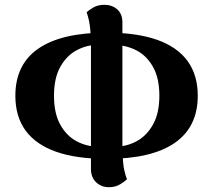

<svg xmlns="http://www.w3.org/2000/svg" viewBox="-20 -748 888 800"><path d="M424 -86Q299 -86 214.5 -115.5Q130 -145 87 -203.5Q44 -262 44 -349Q44 -480 140.5 -546Q237 -612 424 -612Q549 -612 633.5 -582.5Q718 -553 761 -494.5Q804 -436 804 -349Q804 -219 708 -152.5Q612 -86 424 -86ZM389 -137H459Q508 -137 550 -160Q592 -183 618 -230Q644 -277 644 -349Q644 -422 618 -468.5Q592 -515 550.5 -537Q509 -559 462 -560L392 -561Q344 -562 301 -539.5Q258 -517 231.5 -470Q205 -423 205 -349Q205 -275 231.5 -228Q258 -181 300 -159Q342 -137 389 -137ZM434 32Q402 32 380.5 11.5Q359 -9 359 -43V-561Q359 -590 356 -626Q353 -662 341 -697Q349 -705 368.5 -716.5Q388 -728 415 -728Q447 -728 468.5 -709Q490 -690 490 -655V-137Q490 -107 493 -71.5Q496 -36 509 -1Q500 8 480.5 20Q461 32 434 32Z"/></svg>

Font: Arima Thin
Style: Regular
Weight: 100
Designer: Joana Correia and Natanael Gama
Foundry: NDISCOVER
Version: Version 1.101;gftools[0.9.23]